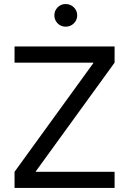

<svg xmlns="http://www.w3.org/2000/svg" viewBox="-20 -930 652 950"><path d="M52 -80 442 -618V-620H52V-700H547V-620L157 -82V-80H547V0H52ZM249 -854Q249 -877 265 -893.5Q281 -910 305 -910Q329 -910 345.5 -893.5Q362 -877 362 -854Q362 -831 345.5 -814.5Q329 -798 305 -798Q281 -798 265 -814.5Q249 -831 249 -854Z"/></svg>

Font: Be Vietnam
Style: Regular
Weight: 400
Designer: Gabriel Lam
Foundry: TypeRant
Version: Version 4.000